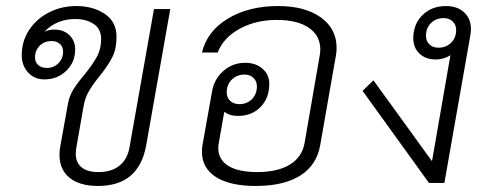

<svg xmlns="http://www.w3.org/2000/svg" viewBox="-20 -606 1616 636"><path d="M544 -576 464 -123Q439 10 305 10Q244 10 210.5 -17Q177 -44 177 -94Q177 -108 180 -123L205 -262Q210 -289 223.5 -310.5Q237 -332 260 -359Q288 -394 301.5 -419Q315 -444 315 -477Q315 -510 290.5 -526.5Q266 -543 229 -543Q168 -543 127 -501Q142 -508 160 -508Q191 -508 210 -489.5Q229 -471 229 -442Q229 -400 199.5 -371.5Q170 -343 127 -343Q94 -343 73 -366Q52 -389 52 -423Q52 -469 76 -506Q100 -543 141.5 -564.5Q183 -586 233 -586Q288 -586 327 -560Q366 -534 366 -484Q366 -444 352 -416.5Q338 -389 310 -354Q288 -327 275 -305Q262 -283 257 -255L233 -118Q231 -104 231 -97Q231 -67 250.5 -51.5Q270 -36 306 -36Q349 -36 375.5 -57Q402 -78 409 -118L490 -576ZM151 -470Q127 -470 111.5 -454.5Q96 -439 96 -416Q96 -400 106.5 -390.5Q117 -381 135 -381Q158 -381 173.5 -396.5Q189 -412 189 -435Q189 -451 178.5 -460.5Q168 -470 151 -470Z M1095 -447Q1095 -433 1092 -418L1041 -127Q1030 -60 975.5 -25Q921 10 827 10Q742 10 695.5 -19.5Q649 -49 649 -103Q649 -118 651 -127L682 -301Q689 -344 720 -371Q751 -398 792 -398Q827 -398 849.5 -378.5Q872 -359 872 -328Q872 -281 843 -251.5Q814 -222 768 -222Q740 -222 723 -236L705 -134Q703 -122 703 -116Q703 -77 736.5 -56.5Q770 -36 832 -36Q900 -36 940.5 -61Q981 -86 989 -133L1039 -422Q1041 -436 1041 -442Q1041 -488 1003 -514Q965 -540 897 -540Q827 -540 773.5 -510.5Q720 -481 701 -432H649Q666 -503 735 -544.5Q804 -586 901 -586Q990 -586 1042.5 -548.5Q1095 -511 1095 -447ZM731 -300Q731 -283 742.5 -272Q754 -261 773 -261Q798 -261 814.5 -277.5Q831 -294 831 -320Q831 -337 819.5 -348Q808 -359 790 -359Q765 -359 748 -342.5Q731 -326 731 -300Z M1540 -509Q1540 -503 1538 -489L1452 0H1401L1181 -305L1217 -340L1411 -72L1472 -423Q1450 -409 1423 -409Q1390 -409 1369.5 -428.5Q1349 -448 1349 -479Q1349 -526 1379.5 -556Q1410 -586 1457 -586Q1495 -586 1517.5 -565Q1540 -544 1540 -509ZM1491 -507Q1491 -524 1479.5 -535Q1468 -546 1450 -546Q1424 -546 1407.5 -529.5Q1391 -513 1391 -488Q1391 -470 1402.5 -459Q1414 -448 1432 -448Q1458 -448 1474.5 -464.5Q1491 -481 1491 -507Z"/></svg>

Font: Sarabun ExtraLight
Style: Italic
Weight: 275
Italic angle: -10°
Designer: Suppakit Chalermlarp | Katatrad Co.,Ltd.
Foundry: Cadson Demak Co.,Ltd.
Version: Version 1.000; ttfautohint (v1.6)